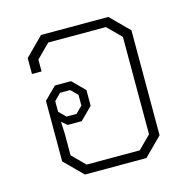

<svg xmlns="http://www.w3.org/2000/svg" viewBox="-87 -645 734 733"><g transform="rotate(-15 280.0 -279.0)"><path d="M90 -71V-310L138 -358H202L250 -310V-248L202 -200H146L125 -218L127 -169V-85L177 -35H387L437 -85V-470L384 -523H156L103 -470V-423H65V-486L137 -558H403L475 -486V-71L404 0H161ZM190 -232 216 -258V-300L190 -326H150L124 -300V-258L150 -232Z"/></g></svg>

Font: Chakra Petch ExtraLight
Style: Regular
Weight: 275
Designer: Katatrad Aksorn Co.,Ltd.
Foundry: Cadson Demak Co.,Ltd.
Version: Version 1.000; ttfautohint (v1.6)